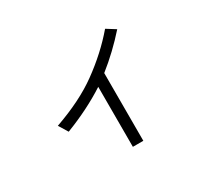

<svg xmlns="http://www.w3.org/2000/svg" viewBox="-136 -889 1272 1164"><g transform="rotate(-30 499.5 -307.0)"><path d="M492.7 44.9V-375Q364.7 -292 201.7 -229L162.6 -293Q350.1 -358.9 473.1 -447.8Q606.9 -544.4 704.6 -659.2L767.1 -620.1Q673.3 -514.2 565.9 -429.2V44.9Z"/></g></svg>

Font: UDEV Gothic 35
Style: Regular
Weight: 400
Version: v2.1.0; ttfautohint (v1.8.4.7-5d5b-dirty) -l 6 -r 45 -G 200 